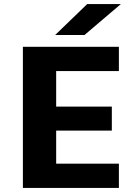

<svg xmlns="http://www.w3.org/2000/svg" viewBox="-20 -932 690 952"><path d="M93.5 0V-700H569.5V-579.5H258.5V-403.5H534.5V-284.5H258.5V-120.5H569.5V0ZM399 -758.5H253.5L412.5 -912H579.5Z"/></svg>

Font: Trispace Thin
Style: Bold
Weight: 700
Version: Version 1.210